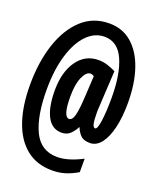

<svg xmlns="http://www.w3.org/2000/svg" viewBox="-148 -801 796 977"><g transform="rotate(20 250.0 -312.5)"><path d="M253 89Q171 89 114.5 44Q58 -1 29 -84.5Q0 -168 0 -282Q0 -407 32.5 -504.5Q65 -602 126 -658Q187 -714 274 -714Q346 -714 396.5 -670Q447 -626 473.5 -547.5Q500 -469 500 -365Q500 -290 486.5 -232Q473 -174 447.5 -141Q422 -108 387 -108Q352 -108 335.5 -125.5Q319 -143 311 -165H309Q298 -143 280 -125.5Q262 -108 233 -108Q181 -108 154.5 -158.5Q128 -209 128 -299Q128 -399 171 -459.5Q214 -520 286 -520Q312 -520 336 -512Q360 -504 380 -494L369 -296Q368 -289 368 -281.5Q368 -274 368 -265Q368 -224 372.5 -205.5Q377 -187 387 -187Q399 -187 406 -236Q413 -285 413 -363Q413 -491 379 -566.5Q345 -642 274 -642Q220 -642 178 -598.5Q136 -555 112 -475.5Q88 -396 88 -289Q88 -146 127 -65Q166 16 255 16Q313 16 390 -24V49Q356 69 324 79Q292 89 253 89ZM246 -187Q263 -187 271.5 -218.5Q280 -250 284 -326L290 -434Q281 -441 270 -441Q248 -441 230.5 -402.5Q213 -364 213 -297Q213 -187 246 -187Z"/></g></svg>

Font: Noto Sans Mono ExtraCondensed
Style: Bold
Weight: 700
Width: 2
Designer: Monotype Design Team
Foundry: Monotype Imaging Inc.
Version: Version 2.014